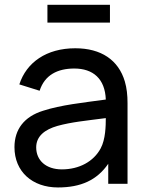

<svg xmlns="http://www.w3.org/2000/svg" viewBox="-20 -784 626 819"><path d="M182.3 -763.5V-687.5H449V-763.5ZM524 0V-343.8C524 -378.1 520.8 -408.3 512.5 -436.5C485.4 -528.1 411.5 -578.1 301 -578.1C178.1 -578.1 92.7 -517.7 62.5 -424L149 -396.9C170.8 -464.6 226 -491.7 296.9 -491.7C377.1 -491.7 428.1 -447.9 431.3 -359.4C332.3 -345.8 240.6 -336.5 163.5 -311.5C83.3 -286.5 41.7 -232.3 41.7 -156.2C41.7 -52.1 117.7 15.6 227.1 15.6C325 15.6 393.8 -15.6 441.7 -85.4V0ZM409.4 -151C379.2 -94.8 317.7 -61.5 243.8 -61.5C176 -61.5 134.4 -100 134.4 -155.2C134.4 -203.1 170.8 -231.3 225 -246.9C285.4 -263.5 343.8 -268.8 431.3 -280.2C431.3 -246.9 430.2 -189.6 409.4 -151Z"/></svg>

Font: Manrope3 Medium
Style: Regular
Weight: 500
Width: 4
Designer: Mikhail Sharanda
Foundry: Mikhail Sharanda
Version: Version 3.000;PS 003.000;hotconv 1.0.88;makeotf.lib2.5.64775